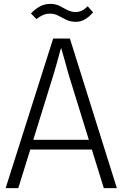

<svg xmlns="http://www.w3.org/2000/svg" viewBox="-20 -966 631 986"><path d="M9 0 253 -768H339L580 0H513L335 -575Q330 -590 324.5 -611.5Q319 -633 312.5 -655.5Q306 -678 300 -699Q294 -720 290 -734H298Q293 -720 287.5 -699Q282 -678 275.5 -655Q269 -632 263 -611Q257 -590 252 -574L74 0ZM119 -198V-248H469V-198ZM430 -934 458 -903Q439 -880 417 -867Q395 -854 370 -854Q341 -854 320 -864.5Q299 -875 279.5 -885.5Q260 -896 236 -896Q218 -896 201.5 -889Q185 -882 167 -868L139 -897Q162 -921 186 -933.5Q210 -946 239 -946Q266 -946 286 -935.5Q306 -925 325 -915Q344 -905 367 -904Q384 -904 400 -911.5Q416 -919 430 -934Z"/></svg>

Font: Yaldevi Light
Style: Regular
Weight: 300
Designer: Sol Matas, Rajitha Manaperi, Kosala Senevirathne
Foundry: Mooniak
Version: Version 1.100